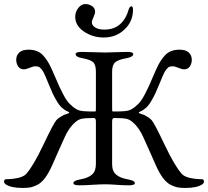

<svg xmlns="http://www.w3.org/2000/svg" viewBox="-34 -909 1026 947"><path d="M337 -827Q337 -850 352 -869.5Q367 -889 387 -889Q405 -889 420 -879Q435 -869 435 -851Q435 -841 427 -824Q419 -807 419 -799Q419 -784 435.5 -773.5Q452 -763 481 -763Q573 -763 602 -866Q603 -871 607.5 -874.5Q612 -878 614 -878Q622 -878 622 -861Q622 -803 580 -763.5Q538 -724 478 -724Q424 -724 380.5 -753Q337 -782 337 -827ZM439 -310Q439 -327 429 -327Q388 -327 368 -323Q348 -319 325 -294.5Q302 -270 285 -232Q281 -223 257.5 -171Q234 -119 223 -93Q206 -55 188 -31Q170 -7 149.5 3Q129 13 114 15.5Q99 18 77 18Q20 18 -6 0Q-14 -6 -14 -13Q-14 -25 -3 -25Q73 -27 95 -51Q129 -88 179.5 -194Q230 -300 243 -315Q249 -322 256 -327Q263 -332 270 -336Q277 -340 281 -342Q285 -344 292.5 -346Q300 -348 301 -349Q315 -353 300 -359Q284 -366 270.5 -378.5Q257 -391 244 -414Q231 -437 225 -450Q219 -463 206 -494.5Q193 -526 190 -533Q181 -555 171.5 -566.5Q162 -578 155.5 -580Q149 -582 138 -582Q130 -582 112 -574.5Q94 -567 84 -567Q65 -567 55.5 -581.5Q46 -596 46 -614Q46 -636 61 -650Q76 -664 107 -664Q151 -664 176.5 -638Q202 -612 222 -566Q227 -555 239.5 -526Q252 -497 258.5 -482.5Q265 -468 277.5 -444Q290 -420 300.5 -407Q311 -394 326.5 -381.5Q342 -369 358 -364Q373 -359 432 -359Q438 -359 438.5 -361.5Q439 -364 439 -377V-556Q439 -590 425 -602.5Q411 -615 372 -622Q339 -628 339 -642Q339 -653 368 -653Q396 -653 429.5 -651.5Q463 -650 485 -650Q505 -650 535.5 -651.5Q566 -653 594 -653Q623 -653 623 -642Q623 -628 590 -622Q550 -615 534.5 -602Q519 -589 519 -556V-377Q519 -364 519.5 -361.5Q520 -359 526 -359Q585 -359 600 -364Q616 -369 631.5 -381.5Q647 -394 657.5 -407Q668 -420 680.5 -444Q693 -468 699.5 -482.5Q706 -497 718.5 -526Q731 -555 736 -566Q756 -612 781.5 -638Q807 -664 851 -664Q882 -664 897 -650Q912 -636 912 -614Q912 -596 902.5 -581.5Q893 -567 874 -567Q864 -567 846 -574.5Q828 -582 820 -582Q809 -582 802.5 -580Q796 -578 786.5 -566.5Q777 -555 768 -533Q765 -526 752 -494.5Q739 -463 733 -450Q727 -437 714 -414Q701 -391 687.5 -378.5Q674 -366 658 -359Q643 -353 657 -349Q658 -348 665.5 -346Q673 -344 677 -342Q681 -340 688 -336Q695 -332 702 -327Q709 -322 715 -315Q728 -300 778.5 -194Q829 -88 863 -51Q885 -27 961 -25Q972 -25 972 -13Q972 -6 964 0Q938 18 881 18Q859 18 844 15.5Q829 13 808.5 3Q788 -7 770 -31Q752 -55 735 -93Q724 -119 700.5 -171Q677 -223 673 -232Q656 -270 633 -294.5Q610 -319 590 -323Q570 -327 529 -327Q519 -327 519 -310V-99Q519 -65 538.5 -48Q558 -31 598 -24Q631 -18 631 -6Q631 5 602 5Q574 5 540.5 2.5Q507 0 485 0Q460 0 422 2.5Q384 5 357 5Q328 5 328 -6Q328 -18 361 -24Q401 -31 420 -48Q439 -65 439 -99Z"/></svg>

Font: EB Garamond SC 12
Style: Regular
Weight: 400
Version: Version 0.016 ; ttfautohint (v0.97) -l 8 -r 50 -G 200 -x 0 -